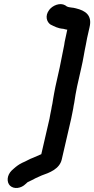

<svg xmlns="http://www.w3.org/2000/svg" viewBox="-20 -730 461 939"><path d="M272 -400 251 -306C246 -285 244 -266 240 -247C239 -239 237 -231 236 -222C234 -213 232 -204 231 -196C227 -179 225 -164 222 -149L182 24C170 29 154 36 143 41C123 48 109 58 89 66C74 73 59 84 47 95L37 104C13 128 12 161 29 178C49 197 84 191 105 170L115 161C129 155 143 147 155 141L184 128C221 115 271 97 282 50L328 -149C332 -165 334 -182 338 -199C339 -208 341 -217 343 -227C347 -254 351 -279 357 -307L378 -400C387 -437 392 -476 400 -512L406 -544L418 -597C432 -656 397 -678 352 -689C337 -694 318 -692 306 -699L299 -704C273 -719 237 -703 221 -682C198 -652 209 -622 227 -610C246 -601 262 -591 290 -589C295 -588 303 -585 309 -585L305 -566C303 -558 301 -549 299 -538C297 -529 295 -520 294 -510C286 -474 280 -436 272 -400Z"/></svg>

Font: Electronic
Style: HvIt
Weight: 900
Version: Version 1.011